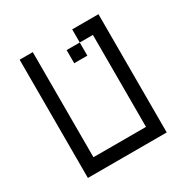

<svg xmlns="http://www.w3.org/2000/svg" viewBox="-134 -677 769 791"><g transform="rotate(-30 250.0 -281.0)"><path d="M62.5 -562.5V0H437.5V-562.5H312.5V-500H250V-437.5H312.5V-500H375V-62.5H125Q125 -62.5 125 -562.5Z"/></g></svg>

Font: Unifont
Style: Regular
Weight: 500
Version: Version 15.1.04